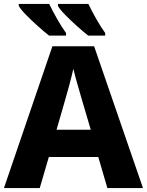

<svg xmlns="http://www.w3.org/2000/svg" viewBox="-20 -951 743 971"><path d="M439 -295H266L309 -444Q316 -467 330 -519Q344 -571 351 -603Q358 -571 373 -520.5Q388 -470 395 -444ZM523 0H703L456 -717H245L0 0H181L227 -157H477ZM229 -931H75V-921Q85 -903 113 -874.5Q141 -846 173 -817.5Q205 -789 228 -771H314V-784Q293 -813 269 -855Q245 -897 229 -931ZM427 -931H273V-921Q283 -903 311 -874.5Q339 -846 371 -817.5Q403 -789 426 -771H512V-784Q491 -813 467 -855Q443 -897 427 -931Z"/></svg>

Font: Noto Sans UI Extra
Style: Regular
Weight: 800
Designer: Monotype Design Team
Foundry: Monotype Imaging Inc.
Version: Version 1.901